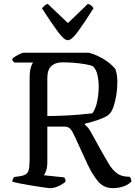

<svg xmlns="http://www.w3.org/2000/svg" viewBox="-20 -978 703 998"><path d="M242 0Q233 0 205.5 -4Q178 -8 144.5 -13.5Q111 -19 83 -24.5Q55 -30 44 -34Q44 -42 47.5 -48.5Q51 -55 54 -58L83 -62Q108 -66 118.5 -75.5Q129 -85 131.5 -105.5Q134 -126 134 -163V-571Q134 -608 140.5 -628.5Q147 -649 153 -653H55Q52 -655 48 -659.5Q44 -664 43 -671Q49 -678 61 -685.5Q73 -693 85.5 -698.5Q98 -704 104 -704H442Q482 -693 518.5 -671Q555 -649 579 -620Q590 -593 590 -550Q590 -517 584.5 -483Q579 -449 569.5 -422Q560 -395 546 -383Q532 -370 494.5 -356.5Q457 -343 421 -335V-330Q432 -321 439 -312.5Q446 -304 460 -278L508 -191Q528 -155 545.5 -126Q563 -97 585 -79.5Q607 -62 638 -60L655 -59Q657 -56 660 -49.5Q663 -43 663 -34Q644 -15 617 -7.5Q590 0 567 0Q519 0 489.5 -35.5Q460 -71 437 -120L366 -274Q356 -297 345 -308.5Q334 -320 314 -320H226V-135Q226 -110 220 -92Q214 -74 208 -67L314 -56Q316 -54 318.5 -48Q321 -42 321 -34Q307 -21 284 -10.5Q261 0 242 0ZM226 -375Q266 -375 310.5 -377Q355 -379 395 -382.5Q435 -386 460 -389Q477 -412 485 -450Q493 -488 493 -528Q493 -560 486.5 -588.5Q480 -617 464 -633Q449 -640 422 -644.5Q395 -649 364 -651.5Q333 -654 304 -654Q268 -654 247 -635Q226 -616 226 -572ZM332 -769Q313 -769 279 -815.5Q245 -862 198 -935Q202 -940 210 -947.5Q218 -955 228 -958L333 -858L437 -958Q448 -955 455.5 -948Q463 -941 466 -935Q419 -860 385.5 -814.5Q352 -769 332 -769Z"/></svg>

Font: Texturina 72pt Medium
Style: Regular
Weight: 500
Designer: Guillermo Torres Carreño
Foundry: Omnibus-Type
Version: Version 1.002; ttfautohint (v1.8.3)